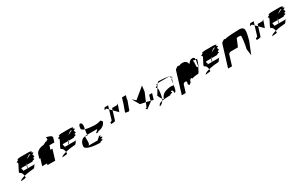

<svg xmlns="http://www.w3.org/2000/svg" viewBox="225 -2263 5543 3567"><g transform="rotate(-30 2997.0 -479.5)"><path d="M143 -298C157 -299 260 -306 253 -316C253 -329 253 -341 252 -353C199 -339 153 -321 143 -298ZM200 -445C155 -445 303 -632 257 -632C218 -650 319 -664 289 -676C260 -689 367 -695 339 -695H547C519 -695 624 -689 586 -676C549 -664 643 -650 591 -632C545 -632 618 -570 572 -570C520 -552 602 -538 540 -526C479 -514 553 -508 490 -508H392L402 -541C396 -530 388 -519 383 -508H282C236 -508 309 -445 263 -445H362C359 -433 363 -437 367 -445H534C488 -445 498 -382 452 -382C426 -382 331 -372 252 -353C248 -398 232 -432 200 -445ZM369 -474C365 -460 363 -451 362 -445H367C371 -453 379 -464 379 -464L392 -508H383C377 -496 372 -485 369 -474ZM446 -597C501 -635 575 -654 533 -654C508 -654 477 -630 446 -597Z M646 -490H668L623 -344H727L717 -312H884L951 -531H908L934 -614H1040L1066 -700C1082 -752 973 -770 946 -775C953 -770 961 -750 954 -722C936 -710 924 -718 918 -700C909 -723 860 -673 835 -673C803 -673 695 -650 672 -575ZM946 -775C939 -776 939 -776 942 -776C943 -776 946 -776 947 -777Z M1031 -298C1045 -299 1148 -306 1141 -316C1141 -329 1141 -341 1140 -353C1087 -339 1041 -321 1031 -298ZM1088 -445C1043 -445 1191 -632 1145 -632C1106 -650 1207 -664 1177 -676C1148 -689 1255 -695 1227 -695H1435C1407 -695 1512 -689 1474 -676C1437 -664 1531 -650 1479 -632C1433 -632 1506 -570 1460 -570C1408 -552 1490 -538 1428 -526C1367 -514 1441 -508 1378 -508H1280L1290 -541C1284 -530 1276 -519 1271 -508H1170C1124 -508 1197 -445 1151 -445H1250C1247 -433 1251 -437 1255 -445H1422C1376 -445 1386 -382 1340 -382C1314 -382 1219 -372 1140 -353C1136 -398 1120 -432 1088 -445ZM1257 -474C1253 -460 1251 -451 1250 -445H1255C1259 -453 1267 -464 1267 -464L1280 -508H1271C1265 -496 1260 -485 1257 -474ZM1334 -597C1389 -635 1463 -654 1421 -654C1396 -654 1365 -630 1334 -597Z M1469 -291C1441 -201 1699 -182 1752 -182C1845 -182 1739 -188 1809 -200C1893 -212 1789 -227 1842 -244C1915 -262 1794 -276 1836 -288C1872 -296 1838 -301 1810 -304C1834 -292 1724 -244 1771 -244H1549C1617 -244 1571 -394 1595 -426C1585 -426 1573 -425 1558 -421C1517 -409 1473 -360 1469 -291ZM1589 -604C1590 -664 1625 -689 1637 -676C1668 -664 1668 -623 1663 -591L1653 -541C1610 -554 1580 -574 1589 -604ZM1595 -426C1598 -430 1601 -432 1606 -432H1636L1633 -404C1634 -416 1618 -425 1595 -426ZM1653 -541 1636 -432H1828C1903 -432 1756 -370 1809 -370C1902 -370 1797 -376 1867 -388C1951 -400 1993 -446 2013 -494C2018 -510 1992 -525 1983 -538C1967 -537 1936 -516 1854 -516C1829 -516 1727 -522 1653 -541ZM1810 -304C1791 -306 1778 -307 1790 -307C1800 -307 1808 -306 1810 -304Z M2140 -662C2141 -661 2144 -663 2146 -666C2143 -665 2139 -663 2140 -662ZM2146 -666C2155 -678 2171 -712 2178 -712H2250L2227 -638L2190 -675C2174 -671 2155 -669 2146 -666ZM2126 -412C2130 -406 2120 -381 2128 -381C2137 -381 2196 -384 2205 -390C2213 -396 2219 -404 2221 -412L2275 -589L2227 -638L2165 -434C2162 -425 2122 -418 2126 -412ZM2275 -589 2288 -631H2382C2398 -631 2416 -644 2422 -661C2418 -647 2365 -484 2361 -490C2356 -497 2371 -500 2363 -500ZM2422 -662V-661Z M2455 -438C2452 -428 2519 -420 2530 -420C2532 -420 2537 -427 2542 -438H2547L2561 -484C2584 -542 2610 -620 2612 -626C2613 -628 2610 -630 2606 -632L2630 -710H2546L2507 -583C2484 -525 2457 -444 2455 -438Z M2683 -590 2752 -529 2978 -715 2963 -590 2887 -411 2773 -434ZM2816 -312 2843 -281 2970 -375 2974 -390 2887 -411 2843 -312ZM2974 -390 3008 -500H3071L3033 -375Z M3129 -409C3129 -409 3157 -345 3181 -314L3182 -318C3187 -335 3227 -486 3202 -532C3170 -478 3140 -420 3129 -409ZM3088 -244C3062 -216 3072 -210 3098 -222C3120 -231 3145 -256 3163 -282C3126 -274 3094 -262 3088 -244ZM3181 -545C3163 -562 3257 -577 3212 -589C3209 -595 3230 -600 3248 -603C3233 -584 3218 -559 3202 -532C3197 -540 3190 -545 3181 -545ZM3248 -603C3268 -607 3285 -608 3262 -608H3472C3469 -608 3510 -605 3522 -599C3477 -625 3307 -632 3287 -632C3276 -632 3263 -621 3248 -603ZM3163 -282C3170 -293 3177 -304 3181 -314C3194 -297 3205 -290 3210 -306C3232 -377 3296 -412 3368 -424C3416 -436 3467 -434 3486 -423L3495 -452C3486 -381 3474 -295 3438 -295C3416 -295 3456 -358 3395 -358C3366 -340 3441 -325 3363 -313C3321 -301 3391 -295 3307 -295C3292 -295 3216 -293 3163 -282ZM3510 -589C3503 -583 3520 -576 3531 -569L3534 -580C3536 -587 3533 -592 3526 -597C3528 -595 3524 -592 3510 -589ZM3522 -599C3524 -598 3525 -598 3526 -597C3525 -598 3523 -598 3522 -599ZM3515 -545C3506 -545 3501 -502 3495 -452L3525 -548ZM3525 -548 3531 -569C3542 -562 3547 -556 3525 -548Z M3528 -188H3612L3660 -344C3665 -360 3688 -375 3709 -375C3729 -375 3741 -361 3736 -344L3726 -312L3748 -281L3789 -312L3799 -344C3804 -361 3822 -375 3840 -375C3856 -375 3866 -360 3861 -344L3866 -360C3879 -374 3964 -382 3993 -382C4003 -382 4028 -432 4051 -482C4043 -494 4053 -500 4036 -500C4019 -500 4046 -637 4029 -624C4028 -648 4034 -649 4067 -632C4072 -632 4078 -634 4083 -635C4091 -682 4053 -693 4020 -685C3993 -685 3957 -642 3938 -619C3937 -662 3913 -685 3883 -698C3844 -710 3801 -707 3766 -689C3749 -689 3739 -704 3723 -692C3707 -680 3674 -665 3669 -648ZM4083 -634V-635C4100 -639 4117 -644 4107 -612C4107 -612 4102 -595 4094 -573C4100 -585 4102 -589 4099 -580C4102 -591 4086 -548 4072 -515C4069 -509 4069 -504 4067 -500H4066L4065 -498L4067 -499C4064 -494 4062 -491 4061 -490C4057 -483 4052 -480 4051 -482C4054 -490 4059 -497 4062 -505C4063 -530 4090 -639 4083 -634ZM4067 -500V-499Z M4103 -298C4117 -299 4220 -306 4213 -316C4213 -329 4213 -341 4212 -353C4159 -339 4113 -321 4103 -298ZM4160 -445C4115 -445 4263 -632 4217 -632C4178 -650 4279 -664 4249 -676C4220 -689 4327 -695 4299 -695H4507C4479 -695 4584 -689 4546 -676C4509 -664 4603 -650 4551 -632C4505 -632 4578 -570 4532 -570C4480 -552 4562 -538 4500 -526C4439 -514 4513 -508 4450 -508H4352L4362 -541C4356 -530 4348 -519 4343 -508H4242C4196 -508 4269 -445 4223 -445H4322C4319 -433 4323 -437 4327 -445H4494C4448 -445 4458 -382 4412 -382C4386 -382 4291 -372 4212 -353C4208 -398 4192 -432 4160 -445ZM4329 -474C4325 -460 4323 -451 4322 -445H4327C4331 -453 4339 -464 4339 -464L4352 -508H4343C4337 -496 4332 -485 4329 -474ZM4406 -597C4461 -635 4535 -654 4493 -654C4468 -654 4437 -630 4406 -597Z M4521 -188H4605L4672 -406C4677 -421 4701 -438 4721 -438H4873C4883 -438 4941 -607 4947 -600C4969 -608 4994 -608 5028 -600C5051 -600 5012 -372 4999 -330L5017 -187L5118 -437C5123 -454 5164 -612 5156 -624C5165 -692 5118 -716 5064 -716C5026 -716 4774 -707 4759 -689C4742 -689 4732 -704 4716 -692C4700 -680 4667 -665 4662 -648Z M5262 -662C5263 -661 5266 -663 5268 -666C5265 -665 5261 -663 5262 -662ZM5268 -666C5277 -678 5293 -712 5300 -712H5372L5349 -638L5312 -675C5296 -671 5277 -669 5268 -666ZM5248 -412C5252 -406 5242 -381 5250 -381C5259 -381 5318 -384 5327 -390C5335 -396 5341 -404 5343 -412L5397 -589L5349 -638L5287 -434C5284 -425 5244 -418 5248 -412ZM5397 -589 5410 -631H5504C5520 -631 5538 -644 5544 -661C5540 -647 5487 -484 5483 -490C5478 -497 5493 -500 5485 -500ZM5544 -662V-661Z M5530 -298C5544 -299 5647 -306 5640 -316C5640 -329 5640 -341 5639 -353C5586 -339 5540 -321 5530 -298ZM5587 -445C5542 -445 5690 -632 5644 -632C5605 -650 5706 -664 5676 -676C5647 -689 5754 -695 5726 -695H5934C5906 -695 6011 -689 5973 -676C5936 -664 6030 -650 5978 -632C5932 -632 6005 -570 5959 -570C5907 -552 5989 -538 5927 -526C5866 -514 5940 -508 5877 -508H5779L5789 -541C5783 -530 5775 -519 5770 -508H5669C5623 -508 5696 -445 5650 -445H5749C5746 -433 5750 -437 5754 -445H5921C5875 -445 5885 -382 5839 -382C5813 -382 5718 -372 5639 -353C5635 -398 5619 -432 5587 -445ZM5756 -474C5752 -460 5750 -451 5749 -445H5754C5758 -453 5766 -464 5766 -464L5779 -508H5770C5764 -496 5759 -485 5756 -474ZM5833 -597C5888 -635 5962 -654 5920 -654C5895 -654 5864 -630 5833 -597Z"/></g></svg>

Font: bitstorm
Style: exextobl
Weight: 400
Version: Version 0.2